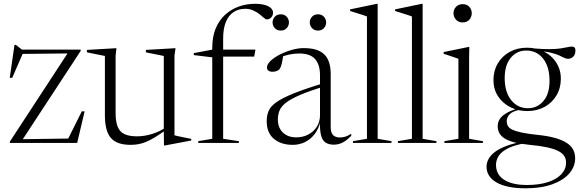

<svg xmlns="http://www.w3.org/2000/svg" viewBox="-20 -755 3060 1014"><path d="M32 0V-7L345.5 -486.5L362 -473L72 -470L104.5 -482L44.5 -344H31.5L56.5 -518H63.5L96 -493H406V-486L92 -7L73 -19.5L356 -23.5L335 -12.5L412 -167H427L387.5 0Z M590.5 -158.5Q590.5 -112 601.8 -85Q613 -58 637.8 -46.5Q662.5 -35 704 -35Q744 -35 785.2 -48.2Q826.5 -61.5 856.5 -83L862 -73Q827 -47.5 800.5 -31.2Q774 -15 752.2 -6Q730.5 3 710.8 6.5Q691 10 669.5 10Q597 10 565.5 -26.5Q534 -63 534 -146V-459.5L439 -478.5V-491.5L595 -500.5L590.5 -461ZM846 13.5 845 -71.5V-459.5L750.5 -478.5V-491.5L907 -500.5L901.5 -461V-40.5Q906 -39 917.2 -36.5Q928.5 -34 942.5 -31.2Q956.5 -28.5 969.2 -25.8Q982 -23 990 -21.5V-13L850 13.5Z M1129.5 -456 1107 -451.5 1003.5 -464V-474.5L1113 -495L1125 -493H1329L1322.5 -456ZM1158.5 -22 1241.5 -9.5V0H1027V-9.5L1101 -22V-502.5Q1101 -561.5 1119.2 -605Q1137.5 -648.5 1169 -677.2Q1200.5 -706 1241.2 -720.5Q1282 -735 1327 -735Q1349.5 -735 1367.2 -731.5Q1385 -728 1397.2 -721.8Q1409.5 -715.5 1415.8 -706.8Q1422 -698 1422 -687.5Q1422 -674 1412.8 -663.2Q1403.5 -652.5 1388 -652.5Q1383 -652.5 1373.5 -661Q1364 -669.5 1350 -680.5Q1336 -691.5 1317.2 -700Q1298.5 -708.5 1275.5 -708.5Q1239.5 -708.5 1213.2 -691Q1187 -673.5 1172.8 -638.8Q1158.5 -604 1158.5 -552Z M1693.5 -317 1695.5 -299.5Q1613 -274.5 1563.5 -253Q1514 -231.5 1489 -211.5Q1464 -191.5 1455.8 -170.2Q1447.5 -149 1447.5 -124.5Q1447.5 -80 1474.2 -54.8Q1501 -29.5 1544.5 -29.5Q1579 -29.5 1607.5 -44.2Q1636 -59 1653 -85.2Q1670 -111.5 1670 -146V-358.5Q1670 -412.5 1644.5 -442.5Q1619 -472.5 1560 -472.5Q1532.5 -472.5 1504.2 -466.2Q1476 -460 1446.5 -447L1476.5 -465.5Q1474 -448.5 1471 -433Q1468 -417.5 1464.2 -406.2Q1460.5 -395 1456 -389.5Q1450.5 -383 1440.2 -379.5Q1430 -376 1419.5 -376Q1405.5 -376 1397.8 -381.8Q1390 -387.5 1390 -398.5Q1390 -415.5 1409.2 -433.8Q1428.5 -452 1458.5 -467.2Q1488.5 -482.5 1522 -491.8Q1555.5 -501 1584 -501Q1638 -501 1669.2 -484.5Q1700.5 -468 1713.5 -437.5Q1726.5 -407 1726.5 -366V-83.5Q1726.5 -63 1732.8 -51Q1739 -39 1749.8 -34Q1760.5 -29 1773.5 -29Q1789.5 -29 1803 -33Q1816.5 -37 1835 -48.5V-38Q1810.5 -12.5 1788.8 -1.8Q1767 9 1743 9Q1716 9 1699.2 -2.2Q1682.5 -13.5 1675.5 -40.5Q1668.5 -67.5 1670 -114.5L1673 -116.5Q1663.5 -75.5 1642 -47.2Q1620.5 -19 1590.5 -4.5Q1560.5 10 1526 10Q1464 10 1426.2 -22Q1388.5 -54 1388.5 -115Q1388.5 -145.5 1398.8 -169.5Q1409 -193.5 1440 -215.5Q1471 -237.5 1531.8 -262Q1592.5 -286.5 1693.5 -317ZM1462.5 -593.5Q1443 -593.5 1431.2 -606.5Q1419.5 -619.5 1419.5 -636.5Q1419.5 -653.5 1431.2 -666.5Q1443 -679.5 1462.5 -679.5Q1482.5 -679.5 1494.2 -666.5Q1506 -653.5 1506 -636.5Q1506 -619.5 1494.2 -606.5Q1482.5 -593.5 1462.5 -593.5ZM1659.5 -593.5Q1639.5 -593.5 1627.8 -606.5Q1616 -619.5 1616 -636.5Q1616 -653.5 1627.8 -666.5Q1639.5 -679.5 1659.5 -679.5Q1679 -679.5 1690.8 -666.5Q1702.5 -653.5 1702.5 -636.5Q1702.5 -619.5 1690.8 -606.5Q1679 -593.5 1659.5 -593.5Z M1974.5 -22 2047.5 -9.5V0H1844V-9.5L1918 -22V-668Q1911.5 -671 1898 -675.2Q1884.5 -679.5 1866.5 -685.2Q1848.5 -691 1829 -697V-705.5L1971 -735H1974.5V-669Z M2212 -22 2285 -9.5V0H2081.5V-9.5L2155.5 -22V-668Q2149 -671 2135.5 -675.2Q2122 -679.5 2104 -685.2Q2086 -691 2066.5 -697V-705.5L2208.5 -735H2212V-669Z M2423.5 -636.5Q2401.5 -636.5 2388.2 -651.2Q2375 -666 2375 -685.5Q2375 -704.5 2388.2 -718.8Q2401.5 -733 2423.5 -733Q2446 -733 2458.8 -718.8Q2471.5 -704.5 2471.5 -685.5Q2471.5 -666 2458.8 -651.2Q2446 -636.5 2423.5 -636.5ZM2458.5 -507 2457.5 -448V-22L2530.5 -9.5V0H2327V-9.5L2401 -22V-444.5Q2395.5 -446.5 2382.8 -451Q2370 -455.5 2354.2 -460.8Q2338.5 -466 2323 -471V-480L2454.5 -507Z M2755.5 239.5Q2705 239.5 2666.5 231.5Q2628 223.5 2602 208.5Q2576 193.5 2562.8 172.5Q2549.5 151.5 2549.5 126Q2549.5 103.5 2561 83.2Q2572.5 63 2595.8 46Q2619 29 2654.5 15.8Q2690 2.5 2738 -7L2774.5 -13.5L2761.5 0Q2702 9.5 2666.5 26.5Q2631 43.5 2615.2 66.2Q2599.5 89 2599.5 116.5Q2599.5 149.5 2618.2 173Q2637 196.5 2673.2 209.2Q2709.5 222 2762.5 222Q2826.5 222 2873 207Q2919.5 192 2944.5 165.2Q2969.5 138.5 2969.5 103.5Q2969.5 84 2959.8 68.8Q2950 53.5 2927.8 42.2Q2905.5 31 2868.8 23Q2832 15 2777.5 10Q2726.5 5 2693.5 -4Q2660.5 -13 2642 -25.8Q2623.5 -38.5 2616 -54.5Q2608.5 -70.5 2608.5 -88.5Q2608.5 -122.5 2637.8 -146.2Q2667 -170 2722.5 -183.5L2729 -175.5Q2688 -168.5 2672 -152Q2656 -135.5 2656 -116Q2656 -102 2661.8 -90.8Q2667.5 -79.5 2684.2 -71Q2701 -62.5 2732.8 -55.5Q2764.5 -48.5 2816.5 -43Q2871.5 -37.5 2910 -26.8Q2948.5 -16 2972.2 -0.8Q2996 14.5 3006.8 34.8Q3017.5 55 3017.5 81Q3017.5 125.5 2986 161.5Q2954.5 197.5 2896 218.5Q2837.5 239.5 2755.5 239.5ZM2765 -168.5Q2715 -168.5 2674.2 -189.5Q2633.5 -210.5 2609.8 -247.2Q2586 -284 2586 -331.5Q2586 -381.5 2609 -420.2Q2632 -459 2672 -481Q2712 -503 2762 -503Q2800.5 -503 2833.2 -491Q2866 -479 2890.2 -457Q2914.5 -435 2928.2 -405.2Q2942 -375.5 2942 -339.5Q2942 -290 2919 -251.2Q2896 -212.5 2856 -190.5Q2816 -168.5 2765 -168.5ZM2772 -183.5Q2821 -185 2852.8 -225Q2884.5 -265 2882 -338Q2880 -408 2845.5 -448.8Q2811 -489.5 2755.5 -488Q2707 -487 2675.2 -446.8Q2643.5 -406.5 2645.5 -334Q2647.5 -264.5 2682.2 -223.2Q2717 -182 2772 -183.5ZM2813.5 -486 2797 -499.5Q2849 -495 2883.8 -495.5Q2918.5 -496 2940.5 -499.2Q2962.5 -502.5 2976.5 -505.8Q2990.5 -509 3001.5 -509Q3010 -509 3014.5 -504Q3019 -499 3019 -488.5Q3019 -468 3007.8 -456.2Q2996.5 -444.5 2980 -444.5Q2969.5 -444.5 2958.8 -450Q2948 -455.5 2931.5 -463Q2915 -470.5 2886.8 -477.2Q2858.5 -484 2813.5 -486Z"/></svg>

Font: Newsreader 60pt Light
Style: Regular
Weight: 300
Designer: Hugues Gentile
Foundry: Production Type
Version: Version 1.003